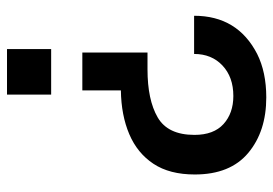

<svg xmlns="http://www.w3.org/2000/svg" viewBox="-136 -644 780 548"><g transform="rotate(90 254.0 -370.0)"><path d="M238 -215H130V-401H178Q265 -401 315 -430Q365 -459 365 -535Q365 -590 334 -618Q303 -646 254 -646Q200 -646 167 -615Q134 -584 134 -534H25Q25 -658 134 -714Q186 -740 258 -740Q355 -740 416.5 -688.5Q478 -637 478 -536Q478 -464 447.5 -418Q417 -372 363 -349Q309 -326 238 -325ZM250 0H120V-126H250Z"/></g></svg>

Font: Ulagadi Sans Medium
Style: Regular
Weight: 500
Designer: Ninad Kale (Devanagari), Jonny Pinhorn (Latin)
Foundry: Indian Type Foundry
Version: Version 3.01;March 29, 2020;FontCreator 12.0.0.2522 64-bit; 